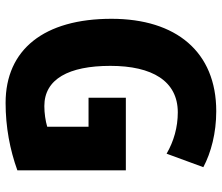

<svg xmlns="http://www.w3.org/2000/svg" viewBox="-72 -692 774 669"><g transform="rotate(90 314.5 -357.0)"><path d="M320 -409V-279H421V-135C401 -129 374 -125 349 -125C255 -125 209 -210 209 -355C209 -501 262 -590 371 -590C423 -590 472 -576 515 -551L562 -679C511 -706 443 -724 367 -724C160 -724 45 -584 45 -359C45 -124 152 10 338 10C422 10 501 -5 573 -31V-409Z"/></g></svg>

Font: Noto Sans Lao Looped Condensed ExtraBold
Style: Regular
Weight: 800
Width: 3
Designer: Mark Frömberg, Ben Mitchell
Foundry: The Fontpad Ltd
Version: Version 1.002